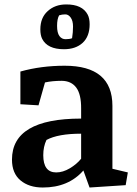

<svg xmlns="http://www.w3.org/2000/svg" viewBox="-20 -838 620 869"><path d="M347.2 -232.9Q242.7 -232.9 190.4 -204.6Q175.8 -174.3 175.8 -135.7Q175.8 -57.6 234.4 -57.6Q264.6 -57.6 295.9 -76.2Q327.1 -94.7 347.2 -119.6ZM357.4 -66.4Q290 10.7 173.8 10.7Q111.3 10.7 72.8 -21.5Q34.2 -53.7 34.2 -115.7Q34.2 -301.3 347.2 -301.3V-346.7Q347.7 -411.1 325.2 -441.4Q302.7 -471.7 259.8 -472.2Q216.8 -472.2 183.6 -464.8L154.3 -361.3L72.3 -366.2V-514.2Q165.5 -540.5 272.9 -540.5Q488.8 -540.5 488.8 -358.9V-74.2L558.6 -57.6L548.8 0L385.3 10.7ZM277.3 -660.6Q294.9 -660.6 306.2 -665Q310.5 -691.4 310.5 -717.8Q310.5 -744.1 299.8 -758.8Q289.1 -773.4 274.9 -772.9Q260.7 -772.9 247.6 -768.6Q238.3 -752 238.3 -720.7Q238.3 -689.5 249 -674.8Q259.8 -660.2 277.3 -660.6ZM162.6 -705.1Q162.6 -757.8 195.8 -787.6Q229 -817.9 279.3 -817.9Q352.5 -818.4 377 -771.5Q385.7 -754.9 385.7 -728Q385.7 -673.3 354 -644Q322.3 -615.2 269.5 -615.2Q194.8 -615.2 170.9 -662.1Q162.6 -678.7 162.6 -705.1Z"/></svg>

Font: NoticiaText-Bold
Style: Bold
Weight: 700
Designer: JM Sole
Foundry: JM Sole
Version: Version 1.003